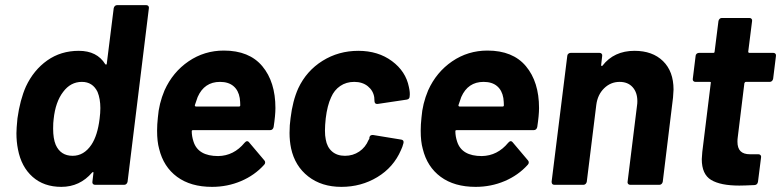

<svg xmlns="http://www.w3.org/2000/svg" viewBox="-20 -720 3043 748"><path d="M436 -700H550Q555 -700 558 -696.5Q561 -693 560 -688L477 -12Q476 -7 472.5 -3.5Q469 0 464 0H350Q345 0 342 -3.5Q339 -7 340 -12L344 -46Q345 -49 343 -49.5Q341 -50 339 -48Q291 8 219 8Q151 8 107 -31Q63 -70 50 -138Q44 -168 44 -201Q44 -219 48 -259Q58 -331 81 -383Q111 -447 164 -484.5Q217 -522 287 -522Q358 -522 390 -470Q392 -468 394 -468.5Q396 -469 396 -472L423 -688Q424 -693 427.5 -696.5Q431 -700 436 -700ZM368 -257Q371 -280 371 -299Q371 -335 360 -362Q341 -401 299 -401Q255 -401 226 -362Q196 -323 189 -256Q187 -243 187 -219Q187 -180 197 -156Q216 -113 263 -113Q307 -113 336 -156Q360 -192 368 -257Z M1046 -225Q1043 -213 1032 -213H732Q727 -213 727 -209Q727 -189 734 -168Q752 -112 830 -112Q891 -113 933 -164Q938 -170 943 -170Q947 -170 950 -166L1010 -95Q1013 -92 1013 -87Q1013 -82 1009 -78Q972 -37 919 -14.5Q866 8 806 8Q723 8 670 -31Q617 -70 600 -140Q592 -168 592 -211Q592 -235 595 -262Q599 -316 621 -368Q653 -439 714.5 -481Q776 -523 852 -523Q951 -523 1002 -462Q1053 -401 1053 -299Q1053 -271 1046 -225ZM750 -342Q748 -337 739 -310Q739 -305 744 -305H911Q916 -305 916 -310Q916 -322 914 -338Q909 -368 889.5 -384.5Q870 -401 837 -401Q776 -401 750 -342Z M1114 -142Q1108 -171 1108 -202Q1108 -233 1112 -260Q1120 -327 1142 -376Q1174 -444 1236.5 -483Q1299 -522 1376 -522Q1453 -522 1507 -482Q1561 -442 1573 -381Q1578 -359 1576 -345Q1576 -334 1565 -332L1451 -315H1449Q1440 -315 1439 -325L1438 -341Q1434 -367 1413 -384Q1392 -401 1360 -401Q1329 -401 1305.5 -385Q1282 -369 1270 -341Q1255 -309 1249 -259Q1246 -232 1246 -211Q1246 -191 1249 -177Q1254 -147 1273.5 -130Q1293 -113 1324 -113Q1355 -113 1379.5 -129.5Q1404 -146 1416 -175Q1418 -177 1418.5 -178.5Q1419 -180 1419 -181V-184Q1420 -190 1424.5 -192.5Q1429 -195 1434 -194L1544 -176Q1554 -174 1552 -163Q1548 -147 1542 -135Q1513 -68 1450 -30Q1387 8 1310 8Q1233 8 1181 -32.5Q1129 -73 1114 -142Z M2073 -225Q2070 -213 2059 -213H1759Q1754 -213 1754 -209Q1754 -189 1761 -168Q1779 -112 1857 -112Q1918 -113 1960 -164Q1965 -170 1970 -170Q1974 -170 1977 -166L2037 -95Q2040 -92 2040 -87Q2040 -82 2036 -78Q1999 -37 1946 -14.5Q1893 8 1833 8Q1750 8 1697 -31Q1644 -70 1627 -140Q1619 -168 1619 -211Q1619 -235 1622 -262Q1626 -316 1648 -368Q1680 -439 1741.5 -481Q1803 -523 1879 -523Q1978 -523 2029 -462Q2080 -401 2080 -299Q2080 -271 2073 -225ZM1777 -342Q1775 -337 1766 -310Q1766 -305 1771 -305H1938Q1943 -305 1943 -310Q1943 -322 1941 -338Q1936 -368 1916.5 -384.5Q1897 -401 1864 -401Q1803 -401 1777 -342Z M2604 -371Q2604 -362 2602 -340L2562 -12Q2561 -7 2557.5 -3.5Q2554 0 2549 0H2435Q2430 0 2427 -3.5Q2424 -7 2425 -12L2462 -311Q2463 -316 2463 -326Q2463 -360 2444.5 -380.5Q2426 -401 2394 -401Q2359 -401 2333.5 -376Q2308 -351 2303 -311L2266 -12Q2265 -7 2261.5 -3.5Q2258 0 2253 0H2140Q2129 0 2129 -12L2190 -502Q2190 -507 2194 -510.5Q2198 -514 2203 -514H2316Q2321 -514 2324 -510.5Q2327 -507 2326 -502L2322 -467Q2322 -464 2323.5 -463Q2325 -462 2327 -464Q2372 -522 2452 -522Q2522 -522 2563 -482Q2604 -442 2604 -371Z M2979 -401H2886Q2882 -401 2880 -396L2854 -184Q2853 -178 2853 -168Q2853 -143 2865 -131Q2877 -119 2902 -119H2935Q2940 -119 2943 -115.5Q2946 -112 2945 -107L2933 -12Q2931 0 2920 1Q2878 3 2860 3Q2787 3 2750.5 -19Q2714 -41 2714 -100Q2714 -108 2716 -128L2749 -396Q2751 -401 2745 -401H2689Q2684 -401 2681 -404.5Q2678 -408 2679 -413L2690 -502Q2690 -507 2694 -510.5Q2698 -514 2703 -514H2759Q2764 -514 2764 -519L2779 -638Q2780 -643 2783.5 -646.5Q2787 -650 2792 -650H2900Q2905 -650 2908 -646.5Q2911 -643 2910 -638L2895 -519Q2895 -514 2900 -514H2993Q2998 -514 3001 -510.5Q3004 -507 3003 -502L2992 -413Q2991 -408 2987.5 -404.5Q2984 -401 2979 -401Z"/></svg>

Font: Barlow
Style: Bold Italic
Weight: 700
Italic angle: -7°
Designer: Jeremy Tribby
Foundry: Tribby Type
Version: Version 1.422